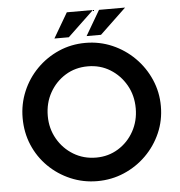

<svg xmlns="http://www.w3.org/2000/svg" viewBox="-60 -970 973 1035"><g transform="rotate(-5 426.5 -452.5)"><path d="M53 -366Q53 -441 81.5 -509Q110 -577 161.5 -629Q213 -681 280.5 -710.5Q348 -740 425 -740Q502 -740 570 -710.5Q638 -681 690 -629Q742 -577 771.5 -509Q801 -441 801 -365Q801 -288 771.5 -220.5Q742 -153 690 -101.5Q638 -50 570 -21Q502 8 425 8Q349 8 281 -21Q213 -50 161.5 -101Q110 -152 81.5 -219.5Q53 -287 53 -366ZM189 -365Q189 -297 221 -241Q253 -185 307.5 -152Q362 -119 430 -119Q496 -119 549.5 -152Q603 -185 634 -241Q665 -297 665 -365Q665 -435 633 -491Q601 -547 547.5 -580Q494 -613 427 -613Q359 -613 305.5 -580Q252 -547 220.5 -491Q189 -435 189 -365ZM481 -913 339 -778H261L340 -913ZM655 -911 513 -776H435L514 -911Z"/></g></svg>

Font: Reem Kufi Fun SemiBold
Style: Regular
Weight: 600
Designer: Khaled Hosny
Version: Version 1.005